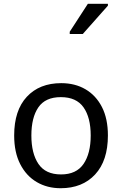

<svg xmlns="http://www.w3.org/2000/svg" viewBox="-20 -986 645 1016"><path d="M551 -269Q551 -136 483.5 -63Q416 10 301 10Q230 10 174.5 -22.5Q119 -55 87 -117.5Q55 -180 55 -269Q55 -402 122 -474Q189 -546 304 -546Q377 -546 432.5 -513.5Q488 -481 519.5 -419.5Q551 -358 551 -269ZM146 -269Q146 -174 183.5 -118.5Q221 -63 303 -63Q384 -63 422 -118.5Q460 -174 460 -269Q460 -364 422 -418Q384 -472 302 -472Q220 -472 183 -418Q146 -364 146 -269ZM349 -806V-818L445 -966H551V-956L418 -806Z"/></svg>

Font: Noto Sans Tifinagh Ahaggar
Style: Regular
Weight: 400
Designer: JamraPatel
Foundry: JamraPatel LLC
Version: Version 2.006; ttfautohint (v1.8.4.7-5d5b)